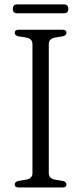

<svg xmlns="http://www.w3.org/2000/svg" viewBox="-20 -832 360 852"><path d="M196.5 -63.5Q196.5 -40.5 223.5 -35L259 -29Q275 -25 275 -13.5Q275 0 257.5 0H63Q45.5 0 45.5 -13.5Q45.5 -25 61 -29L97 -35Q124 -40.5 124 -63.5V-636.5Q124 -659.5 98 -665L61 -671Q45.5 -675 45.5 -686.5Q45.5 -700 63 -700H257.5Q275 -700 275 -686.5Q275 -675 259 -671L222.5 -665Q196.5 -659.5 196.5 -636.5ZM37 -792.5Q37 -812.5 56 -812.5H264Q283 -812.5 283 -792.5Q283 -773 264 -773H56Q37 -773 37 -792.5Z"/></svg>

Font: Fraunces 72pt S050 Light
Style: Regular
Weight: 300
Version: Version 1.000; ttfautohint (v1.8.3)